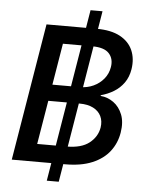

<svg xmlns="http://www.w3.org/2000/svg" viewBox="-60 -870 774 1014"><g transform="rotate(5 326.5 -363.5)"><path d="M226.6 94.7 378.4 -822.3H441.9L290 94.7ZM32.7 0 153.3 -727.5H418.9Q495.6 -727.5 543.5 -701.7Q591.3 -675.8 610.6 -631.3Q629.9 -586.9 621.1 -530.8Q614.3 -488.3 592.5 -458Q570.8 -427.7 539.3 -408.7Q507.8 -389.6 471.2 -379.9V-376Q508.3 -373 539.6 -350.6Q570.8 -328.1 586.7 -288.1Q602.5 -248 593.3 -191.9Q584 -135.7 550.8 -92.5Q517.6 -49.3 459.2 -24.7Q400.9 0 315.9 0ZM159.2 -94.2H314.9Q393.6 -94.2 435.3 -127.2Q477.1 -160.2 485.4 -209.5Q490.7 -243.7 478 -270Q465.3 -296.4 436.3 -311.3Q407.2 -326.2 363.8 -326.2H197.8ZM211.9 -413.1H358.9Q396.5 -413.1 429 -428Q461.4 -442.9 483.6 -469.7Q505.9 -496.6 511.7 -532.7Q519 -576.7 493.4 -605Q467.8 -633.3 403.3 -633.3H248.5Z"/></g></svg>

Font: Inter 18pt Medium
Style: Italic
Weight: 500
Italic angle: -9.3988°
Designer: Rasmus Andersson
Foundry: rsms
Version: Version 4.001;git-66647c0bb